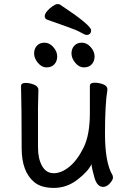

<svg xmlns="http://www.w3.org/2000/svg" viewBox="-20 -896 630 940"><path d="M148 -4Q86 -55 86 -171Q86 -368 83 -474Q83 -490 105 -490Q126 -490 147 -481.5Q168 -473 168 -456L166 -368V-175Q166 -119 186 -83.5Q206 -48 243 -48Q281 -48 320 -80Q359 -112 389.5 -174Q420 -236 420 -342V-475Q420 -491 443 -491Q465 -491 485.5 -483Q506 -475 506 -458Q494 -385 494 -242Q494 -99 531 -38Q533 -34 533 -25Q533 -16 518 1.5Q503 19 485 19Q455 19 442 -27.5Q429 -74 428 -92Q410 -55 358 -15.5Q306 24 244 24Q182 24 148 -4ZM246 -581Q232 -566 208 -566Q184 -566 165.5 -588.5Q147 -611 147 -634Q147 -657 160.5 -672Q174 -687 198 -687Q222 -687 241 -665.5Q260 -644 260 -620Q260 -596 246 -581ZM429 -581Q415 -566 391 -566Q367 -566 348.5 -588.5Q330 -611 330 -634Q330 -657 343.5 -672Q357 -687 381 -687Q405 -687 424 -665.5Q443 -644 443 -620Q443 -596 429 -581ZM403 -725Q396 -725 375.5 -737Q355 -749 307.5 -765.5Q260 -782 210 -800Q199 -805 199 -817Q199 -828 211 -842Q223 -856 238 -866Q253 -876 261 -876Q269 -876 273 -874Q426 -773 426 -748Q426 -725 403 -725Z"/></svg>

Font: LXGW WenKai Lite Medium
Style: Regular
Weight: 500
Designer: LXGW / Fontworks Inc.
Foundry: LXGW / Fontworks Inc.
Version: Version 1.511; March 25, 2025